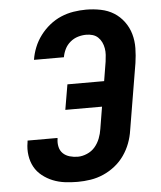

<svg xmlns="http://www.w3.org/2000/svg" viewBox="-53 -789 707 844"><g transform="rotate(-5 300.0 -367.5)"><path d="M256 8Q227 8 199.5 4.5Q172 1 147 -9Q122 -19 100.5 -36Q79 -53 66.5 -76Q54 -99 50 -127Q46 -155 51 -183L52 -192H184V-188Q181 -170 185 -152.5Q189 -135 201 -123.5Q213 -112 230.5 -107Q248 -102 266 -102Q286 -102 307 -111Q328 -120 342 -136.5Q356 -153 364 -173.5Q372 -194 375 -215L391 -312H229L248 -423H410L424 -508Q426 -523 427 -537.5Q428 -552 425.5 -566.5Q423 -581 417 -593.5Q411 -606 401 -615.5Q391 -625 377.5 -629Q364 -633 349 -633Q331 -633 312.5 -627.5Q294 -622 278.5 -609Q263 -596 254.5 -578.5Q246 -561 243 -543H111Q115 -570 126 -597.5Q137 -625 155 -649Q173 -673 196.5 -692Q220 -711 247 -722.5Q274 -734 302.5 -738.5Q331 -743 358 -743Q391 -743 423 -736.5Q455 -730 480.5 -714Q506 -698 524.5 -673Q543 -648 551.5 -618Q560 -588 559.5 -555.5Q559 -523 554 -490L505 -197Q501 -169 490.5 -141Q480 -113 462.5 -88Q445 -63 421 -44Q397 -25 369.5 -13Q342 -1 313 3.5Q284 8 256 8Z"/></g></svg>

Font: Iosevka XBd Ex Obl
Style: Regular
Weight: 800
Width: 7
Italic angle: -9°
Monospace: yes
Designer: Belleve Invis
Foundry: Belleve Invis
Version: Version 32.5.0; ttfautohint (v1.8.4)